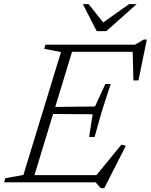

<svg xmlns="http://www.w3.org/2000/svg" viewBox="-44 -904 748 952"><path d="M258.5 -646 175 -662 181.5 -682.5H324L116 0H-23.5L-17.5 -20.5L72 -36.5ZM613.5 -662.5 633 -647H272L283.5 -682.5H625.5L669 -708H684L642.5 -505.5L617.5 -505ZM455.5 29 430 0H75L86.5 -35.5H463L422.5 -21L557.5 -186.5L580 -181.5L473 29ZM425 -225H398L415.5 -337.5L194 -339L205 -373.5L427 -376L478.5 -487.5H505L462 -356ZM633.5 -883.5 483 -749.5H435.5L367 -883.5H395.5L473.5 -785.5H457.5L596 -883.5Z"/></svg>

Font: Newsreader Light
Style: Italic
Weight: 300
Italic angle: -17°
Designer: Hugues Gentile
Foundry: Production Type
Version: Version 1.003